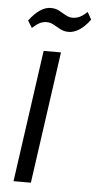

<svg xmlns="http://www.w3.org/2000/svg" viewBox="-52 -750 397 783"><g transform="rotate(5 146.0 -358.5)"><path d="M181 -540 105 0H34L110 -540ZM36 -658Q58 -687 80 -702Q102 -717 124 -717Q144 -717 158.5 -709Q173 -701 187 -693Q201 -685 216 -685Q231 -685 245.5 -692Q260 -699 275 -714L292 -684Q271 -655 248.5 -640.5Q226 -626 204 -626Q186 -626 170.5 -634Q155 -642 141.5 -650Q128 -658 112 -658Q97 -658 83.5 -651Q70 -644 54 -629Z"/></g></svg>

Font: Pathway Extreme Condensed Light
Style: Italic
Weight: 300
Width: 3
Italic angle: -8°
Version: Version 1.001;gftools[0.9.26]